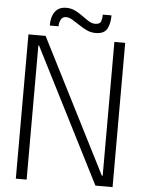

<svg xmlns="http://www.w3.org/2000/svg" viewBox="-65 -1064 833 1115"><g transform="rotate(5 352.0 -507.0)"><path d="M70 0V-841H170L566 -61H571V-841H634V0H534L137 -782H133V0ZM457 -883Q429 -883 404.5 -895Q380 -907 358.5 -921.5Q337 -936 317 -948Q297 -960 279 -960Q258 -960 249 -942Q240 -924 240 -903H189Q188 -953 210 -983.5Q232 -1014 277 -1014Q304 -1014 327.5 -1002.5Q351 -991 372 -975.5Q393 -960 412 -948Q431 -936 450 -936Q477 -936 483.5 -952Q490 -968 490 -993H541Q541 -945 524 -914Q507 -883 457 -883Z"/></g></svg>

Font: Matangi
Style: Regular
Weight: 400
Designer: Prashant Pant
Foundry: The Graphic Ant
Version: Version 3.002